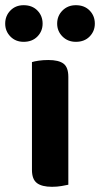

<svg xmlns="http://www.w3.org/2000/svg" viewBox="-59 -711 385 739"><path d="M64 -286H204V0Q195 2 178 5Q161 8 141 8Q102 8 83 -6.5Q64 -21 64 -57ZM204 -239H64V-472Q73 -475 90 -477.5Q107 -480 127 -480Q167 -480 185.5 -466Q204 -452 204 -415ZM105 -620Q105 -591 85 -570.5Q65 -550 32 -550Q1 -550 -19 -570.5Q-39 -591 -39 -620Q-39 -650 -19 -670.5Q1 -691 32 -691Q65 -691 85 -670.5Q105 -650 105 -620ZM306 -620Q306 -591 286 -570.5Q266 -550 233 -550Q202 -550 181.5 -570.5Q161 -591 161 -620Q161 -650 181.5 -670.5Q202 -691 233 -691Q266 -691 286 -670.5Q306 -650 306 -620Z"/></svg>

Font: BalooTamma2Bold
Style: Bold
Weight: 700
Designer: Divya Kowshik, Shuchita Grover and Ek Type
Foundry: Ek Type
Version: Version 1.700